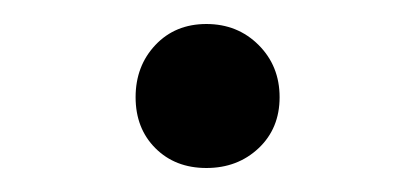

<svg xmlns="http://www.w3.org/2000/svg" viewBox="-20 -385 346 160"><path d="M93 -304Q93 -330 109.5 -347.5Q126 -365 152 -365Q178 -365 195.5 -347.5Q213 -330 213 -304Q213 -278 195.5 -261.5Q178 -245 152 -245Q126 -245 109.5 -261.5Q93 -278 93 -304Z"/></svg>

Font: Expletus Sans
Style: Regular
Weight: 400
Designer: Jasper de Waard
Foundry: Designtown
Version: Version 7.028